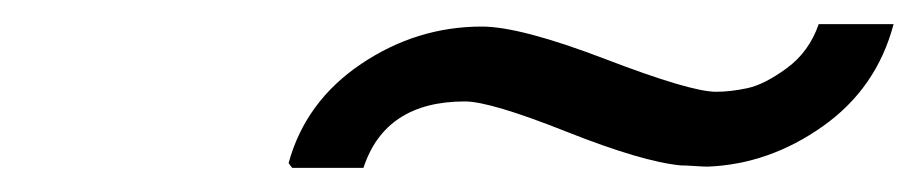

<svg xmlns="http://www.w3.org/2000/svg" viewBox="-20 -716 760 159"><path d="M222 -577Q221 -578 219 -581Q233 -632 279 -663Q325 -694 379 -694Q411 -694 481.5 -667Q552 -640 573 -640Q585 -640 599 -643Q613 -646 631.5 -659.5Q650 -673 658 -696H720Q706 -643 661.5 -611.5Q617 -580 566 -578Q563 -578 555.5 -578.5Q548 -579 544 -579Q512 -582 449 -607Q386 -632 365 -632Q299 -632 281 -577Z"/></svg>

Font: Coval
Style: Book Italic
Weight: 350
Foundry: Context Ltd
Version: Version 001.000